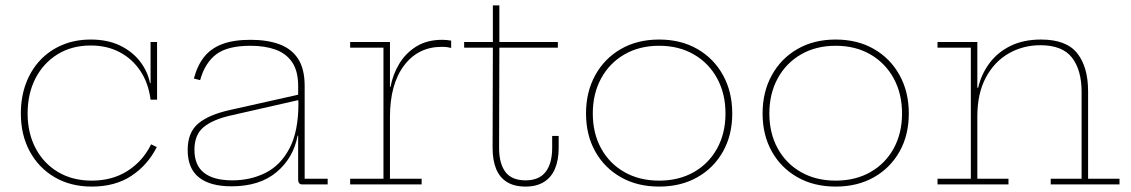

<svg xmlns="http://www.w3.org/2000/svg" viewBox="-20 -681 4178 709"><path d="M319 8Q241 8 182 -26.5Q123 -61 90 -121.8Q57 -182.5 57 -262Q57 -322 75.5 -372Q94 -422 128.2 -458.5Q162.5 -495 210 -515Q257.5 -535 315 -535Q377 -535 422.8 -513Q468.5 -491 496.8 -454.5Q525 -418 534 -374H542L536 -313Q528.5 -373 499 -418Q469.5 -463 422.5 -488Q375.5 -513 315 -513Q245.5 -513 193 -480.8Q140.5 -448.5 111.2 -392Q82 -335.5 82 -262Q82 -189 111.8 -133Q141.5 -77 194.8 -45.5Q248 -14 319 -14Q395 -14 451.5 -50.2Q508 -86.5 538 -148L559 -138Q525.5 -71.5 465.5 -31.8Q405.5 8 319 8ZM536 -313V-526H560V-313Z M1096 0Q1088.5 0 1084.8 -4.5Q1081 -9 1081 -17V-231L1083 -241L1082 -299L1081 -320V-363Q1081 -418.5 1059 -451Q1037 -483.5 997.5 -497.8Q958 -512 905 -512Q821 -512 779 -480.8Q737 -449.5 719 -385L696 -391Q708.5 -439 733.8 -470.8Q759 -502.5 800.8 -518.2Q842.5 -534 905 -534Q967 -534 1011.8 -517.5Q1056.5 -501 1080.8 -463.8Q1105 -426.5 1105 -364V-21H1190V0ZM835 7Q755.5 7 714.2 -26.2Q673 -59.5 673 -127Q673 -192.5 712.5 -225.2Q752 -258 830 -275L1089 -333V-313L834 -255Q766.5 -240 732.2 -211.8Q698 -183.5 698 -128Q698 -70.5 733.5 -42.8Q769 -15 838 -15Q905.5 -15 961 -43Q1016.5 -71 1049.2 -133.5Q1082 -196 1082 -299L1088 -180H1079Q1063.5 -97.5 1001 -45.2Q938.5 7 835 7Z M1420 -21H1537V0H1273V-21H1396V-505H1273V-526H1420ZM1646 -504Q1639.5 -505.5 1631.8 -506.8Q1624 -508 1611 -508Q1524 -508 1472 -439Q1420 -370 1420 -249L1412 -360H1422Q1430.5 -406 1454.5 -445.8Q1478.5 -485.5 1518 -509.8Q1557.5 -534 1613 -534Q1623 -534 1629.8 -533.2Q1636.5 -532.5 1646 -531Z M1823 -135Q1823 -77.5 1846.2 -46.2Q1869.5 -15 1921 -15Q1970.5 -15 1994.8 -46.2Q2019 -77.5 2019 -135V-179H2043V-135Q2043 -89.5 2029.2 -57.5Q2015.5 -25.5 1988.2 -8.8Q1961 8 1921 8Q1879 8 1852 -8.8Q1825 -25.5 1812 -57.5Q1799 -89.5 1799 -135L1800 -505H1694V-526H1800V-661H1824V-526H2040V-505H1824Z M2414 8Q2333.5 8 2272.8 -26.5Q2212 -61 2178 -121.8Q2144 -182.5 2144 -262Q2144 -341.5 2178 -403.2Q2212 -465 2272.8 -500Q2333.5 -535 2414 -535Q2494.5 -535 2555.2 -500Q2616 -465 2650 -403.2Q2684 -341.5 2684 -262Q2684 -182.5 2650 -121.8Q2616 -61 2555.2 -26.5Q2494.5 8 2414 8ZM2414 -14Q2487 -14 2542.2 -45.5Q2597.5 -77 2628.2 -133Q2659 -189 2659 -262Q2659 -335 2628.2 -391.5Q2597.5 -448 2542.2 -480Q2487 -512 2414 -512Q2341 -512 2285.8 -480Q2230.5 -448 2199.8 -391.5Q2169 -335 2169 -262Q2169 -189 2199.8 -133Q2230.5 -77 2285.8 -45.5Q2341 -14 2414 -14Z M3066 8Q2985.5 8 2924.8 -26.5Q2864 -61 2830 -121.8Q2796 -182.5 2796 -262Q2796 -341.5 2830 -403.2Q2864 -465 2924.8 -500Q2985.5 -535 3066 -535Q3146.5 -535 3207.2 -500Q3268 -465 3302 -403.2Q3336 -341.5 3336 -262Q3336 -182.5 3302 -121.8Q3268 -61 3207.2 -26.5Q3146.5 8 3066 8ZM3066 -14Q3139 -14 3194.2 -45.5Q3249.5 -77 3280.2 -133Q3311 -189 3311 -262Q3311 -335 3280.2 -391.5Q3249.5 -448 3194.2 -480Q3139 -512 3066 -512Q2993 -512 2937.8 -480Q2882.5 -448 2851.8 -391.5Q2821 -335 2821 -262Q2821 -189 2851.8 -133Q2882.5 -77 2937.8 -45.5Q2993 -14 3066 -14Z M3589 -21H3704V0H3442V-21H3565V-505H3442V-526H3589ZM3974 -21V-342Q3974 -422.5 3938.5 -468.2Q3903 -514 3822 -514Q3758 -514 3705 -483.8Q3652 -453.5 3620.5 -394.8Q3589 -336 3589 -251L3582 -357H3592Q3604 -408 3634.2 -448.2Q3664.5 -488.5 3712.2 -511.8Q3760 -535 3824 -535Q3918 -535 3958 -484.2Q3998 -433.5 3998 -344V-21H4114V0H3860V-21Z"/></svg>

Font: Hepta Slab ExtraLight
Style: Regular
Weight: 200
Designer: Michael LaGattuta
Foundry: Michael LaGattuta
Version: Version 1.100